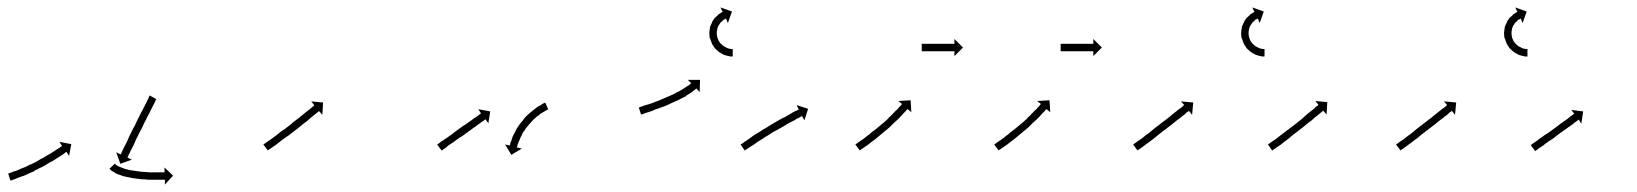

<svg xmlns="http://www.w3.org/2000/svg" viewBox="-20 -503 4409 517"><path d="M4 -36Q6 -37 9 -38Q9 -38 9 -38Q9 -38 9 -38Q9 -38 9 -38Q9 -38 9 -38Q12 -39 16 -41Q16 -41 16 -41Q16 -41 16 -41Q16 -41 16 -41Q16 -41 16 -41Q21 -42 26 -44Q26 -44 26 -44Q26 -44 26 -44Q26 -44 26 -44Q26 -44 26 -44Q31 -46 37 -49Q37 -49 37 -49Q37 -49 37 -49Q37 -49 37 -49Q37 -49 37 -49Q43 -51 50 -54Q50 -54 50 -54Q50 -54 50 -54Q50 -54 50 -54Q50 -54 50 -54Q56 -57 63 -61Q63 -61 63 -60.5Q63 -60 63 -60Q63 -60 63 -60Q63 -60 63 -60Q70 -64 77 -67Q77 -67 77 -67Q77 -67 77 -67Q77 -67 77 -67Q77 -67 77 -67Q84 -71 90 -75Q90 -75 90 -75Q90 -75 90 -75Q90 -75 90 -75Q90 -75 90 -75Q97 -78 103 -82Q103 -82 103 -82Q103 -82 103 -82Q103 -82 103 -82Q103 -82 103 -82Q109 -86 115 -89Q115 -89 115 -89Q115 -89 115 -89Q115 -89 115 -89Q115 -89 115 -89Q121 -93 126 -96Q126 -96 126 -96Q126 -96 126 -96Q126 -96 126 -96Q126 -96 126 -96Q131 -99 135 -102Q138 -104 142 -106H141Q144 -108 146 -109Q147 -110 147 -110L140 -121L172 -115L166 -83L159 -94Q158 -93 157 -93Q155 -91 153 -90Q150 -87 146 -85Q141 -82 137 -79Q137 -79 137 -79Q137 -79 137 -79Q137 -79 137 -79Q137 -79 137 -79Q131 -76 126 -72Q126 -72 126 -72Q126 -72 126 -72Q126 -72 126 -72Q126 -72 126 -72Q120 -68 113 -65Q113 -65 113 -65Q113 -65 113 -65Q113 -65 113 -65Q113 -65 113 -65Q107 -61 100 -57Q100 -57 100 -57Q100 -57 100 -57Q100 -57 100 -57Q100 -57 100 -57Q93 -53 86 -50Q86 -50 86 -50Q86 -50 86 -50Q86 -50 86 -50Q86 -50 86 -50Q79 -46 72 -43Q72 -43 72 -42.5Q72 -42 72 -42Q72 -42 72 -42Q72 -42 72 -42Q65 -39 58 -36Q58 -36 58 -36Q58 -36 58 -36Q58 -36 58 -36Q58 -36 58 -36Q51 -33 45 -30Q45 -30 45 -30Q45 -30 45 -30Q45 -30 45 -30Q45 -30 45 -30Q39 -28 33 -26Q33 -26 33 -26Q33 -26 33 -26Q33 -26 33 -26Q33 -26 33 -26Q28 -24 23 -22Q23 -22 23 -22Q23 -22 23 -22Q23 -22 23 -22Q23 -22 23 -22Q19 -20 15 -19Q15 -19 15 -19Q15 -19 15 -19Q15 -19 15 -19Q15 -19 15 -19Q12 -18 10 -17Q9 -17 8 -17L2 -36Q3 -36 4 -36ZM400 -235Q399 -233 398 -230Q396 -226 394 -222Q391 -217 389 -212Q386 -207 383 -200Q380 -194 376 -187Q373 -180 369 -173Q365 -165 362 -158Q358 -151 354 -143Q351 -136 347 -129Q344 -122 341 -115Q338 -109 335 -103Q332 -98 330 -93Q328 -89 326 -85Q325 -83 324 -80Q323 -80 323 -79L335 -73L304 -62L293 -93L305 -87Q305 -89 306 -89Q307 -91 308 -94Q310 -98 312 -102Q314 -107 317 -112Q320 -118 323 -124Q326 -131 329 -138Q333 -145 336 -152Q340 -159 344 -167Q347 -174 351 -182Q355 -189 358 -196Q362 -203 365 -209Q368 -215 371 -221Q374 -226 376 -231Q378 -235 380 -239Q381 -242 382 -244Q383 -245 383 -246L401 -236Q401 -236 400 -235ZM290 -62Q290 -62 290 -62Q290 -62 290 -62Q290 -62 290 -62Q290 -62 290 -62Q290 -61 291 -60Q291 -60 291 -60Q291 -60 291 -60Q291 -61 291 -61Q291 -61 291 -61Q292 -60 294 -58Q294 -58 294 -58Q294 -58 294 -58Q294 -58 294 -58Q294 -58 294 -58Q296 -57 299 -55Q299 -55 299 -55Q299 -55 299 -55Q299 -55 299 -55Q299 -55 299 -55Q302 -54 307 -52Q307 -52 307 -52Q307 -52 307 -52Q307 -52 307 -52Q307 -52 307 -52Q311 -50 317 -48Q317 -48 317 -48Q317 -48 317 -48Q317 -48 317 -48Q317 -48 317 -48Q323 -47 329 -45Q329 -45 329 -45Q329 -45 329 -45Q329 -45 329 -45Q329 -45 329 -45Q336 -44 343 -43Q343 -43 343 -43Q343 -43 343 -43Q343 -43 343 -43Q343 -43 343 -43Q350 -42 357 -41Q357 -41 357 -41Q357 -41 357 -41Q357 -41 357 -41Q357 -41 357 -41Q364 -40 371 -40Q371 -40 371 -40Q371 -40 371 -40Q371 -40 371 -40Q371 -40 371 -40Q378 -39 385 -39Q385 -39 385 -39Q385 -39 385 -39Q385 -39 385 -39Q385 -39 385 -39Q391 -39 397 -39Q397 -39 397 -39Q397 -39 397 -39Q397 -39 397 -39Q397 -39 397 -39Q403 -39 408 -39Q408 -39 408 -39Q408 -39 408 -39Q408 -39 408 -39Q408 -39 408 -39Q412 -39 416 -39Q419 -39 421 -39Q422 -39 423 -39V-52L446 -30L424 -6V-19Q423 -19 422 -19Q419 -19 416 -19Q412 -19 408 -19Q408 -19 408 -19Q408 -19 408 -19Q408 -19 408 -19Q408 -19 408 -19Q403 -19 397 -19Q397 -19 397 -19Q397 -19 397 -19Q397 -19 397 -19Q397 -19 397 -19Q391 -19 384 -19Q384 -19 384 -19Q384 -19 384 -19Q384 -19 384 -19Q384 -19 384 -19Q377 -19 370 -20Q370 -20 370 -20Q370 -20 370 -20Q370 -20 370 -20Q370 -20 370 -20Q362 -20 355 -21Q355 -21 355 -21Q355 -21 355 -21Q355 -21 355 -21Q355 -21 355 -21Q347 -22 340 -23Q340 -23 340 -23Q340 -23 340 -23Q340 -23 340 -23Q340 -23 340 -23Q332 -24 325 -26Q325 -26 325 -26Q325 -26 325 -26Q325 -26 325 -26Q325 -26 325 -26Q318 -27 311 -29Q311 -29 311 -29Q311 -29 311 -29Q311 -29 311 -29Q311 -29 311 -29Q305 -31 300 -33Q300 -33 299.5 -33Q299 -33 299 -33Q299 -33 299 -33Q299 -33 299 -33Q294 -35 290 -37Q290 -37 290 -37.5Q290 -38 290 -38Q290 -38 289.5 -38Q289 -38 289 -38Q286 -40 283 -42Q283 -42 283 -42Q283 -42 283 -42Q282 -42 282 -42Q282 -42 282 -42Q280 -44 278 -45Q278 -45 278 -45Q278 -45 278 -45Q278 -45 278 -45.5Q278 -46 278 -46Q276 -47 275 -48Q275 -48 275 -48Q275 -48 275 -48Q275 -48 275 -48Q275 -48 275 -48Q275 -48 275 -49L289 -62Q290 -62 290 -62Z M691 -115Q693 -116 695 -118Q698 -120 702 -123Q706 -126 711 -129Q716 -133 722 -137Q727 -141 733 -146Q739 -151 746 -155Q752 -160 759 -165Q765 -170 771 -175Q778 -180 784 -185Q790 -190 795 -194Q800 -198 805 -202Q810 -206 814 -209Q818 -212 821 -215Q823 -217 825 -218Q826 -219 826 -220L818 -230L850 -227L848 -194L839 -204Q838 -204 838 -203Q836 -201 833 -199Q830 -197 827 -194Q823 -191 818 -187Q813 -183 808 -178Q802 -174 796 -169Q790 -164 784 -159Q777 -154 771 -149Q764 -144 758 -139Q752 -135 745 -130Q739 -125 733 -121Q728 -117 723 -113Q718 -110 714 -107Q710 -104 707 -102Q704 -100 702 -99Q701 -98 701 -98L689 -114Q690 -114 691 -115Z M1159 -115Q1160 -116 1162 -117Q1165 -119 1168 -122Q1172 -124 1176 -127Q1180 -130 1185 -133Q1190 -137 1195 -140Q1200 -144 1205 -148Q1211 -152 1216 -156Q1222 -160 1227 -164Q1233 -167 1238 -171Q1243 -175 1248 -178Q1253 -182 1257 -185Q1261 -187 1265 -190Q1267 -192 1270 -194Q1271 -195 1272 -195.5Q1273 -196 1274 -197Q1274 -197 1274.5 -197.5Q1275 -198 1275 -198L1268 -209L1300 -203L1295 -171L1287 -182Q1287 -182 1286 -181Q1285 -180 1284 -179.5Q1283 -179 1282 -178Q1279 -176 1276 -174Q1273 -171 1269 -169Q1264 -165 1260 -162Q1255 -159 1250 -155Q1244 -151 1239 -147Q1234 -143 1228 -139Q1223 -135 1217 -132Q1212 -128 1206 -124Q1201 -120 1196 -117Q1192 -114 1187 -111Q1183 -108 1180 -105Q1177 -103 1174 -101Q1172 -100 1170 -98Q1169 -98 1169 -98L1157 -114Q1158 -114 1159 -115ZM1455 -208Q1455 -208 1455 -208Q1455 -208 1455 -208Q1455 -208 1455 -208Q1455 -208 1455 -208Q1453 -207 1451 -206Q1451 -206 1451 -206Q1451 -206 1451 -206Q1451 -206 1451 -206Q1451 -206 1451 -206Q1449 -205 1446 -203Q1446 -203 1446 -203Q1446 -203 1446 -203Q1446 -203 1446 -203Q1446 -203 1446 -203Q1442 -201 1438 -198Q1438 -198 1438 -198Q1438 -198 1438 -198Q1438 -198 1438 -198.5Q1438 -199 1438 -199Q1434 -196 1430 -192Q1430 -192 1430 -192Q1430 -192 1430 -192Q1430 -192 1430 -192Q1430 -192 1430 -192Q1425 -189 1421 -185Q1421 -185 1421 -185Q1421 -185 1421 -185Q1421 -185 1421 -185Q1421 -185 1421 -185Q1416 -181 1412 -176Q1412 -176 1412 -176Q1412 -176 1412 -176Q1412 -176 1412 -176Q1412 -176 1412 -176Q1407 -171 1403 -166Q1403 -166 1403 -166Q1403 -166 1403 -166Q1403 -166 1403 -166Q1403 -166 1403 -166Q1399 -161 1395 -156Q1395 -156 1395 -156Q1395 -156 1395 -156Q1395 -156 1395 -156Q1395 -156 1395 -156Q1392 -151 1388 -146Q1388 -146 1388 -146Q1388 -146 1388 -146Q1388 -146 1388 -146Q1388 -146 1388 -146Q1385 -140 1383 -135Q1383 -135 1383 -135Q1383 -135 1383 -135Q1383 -135 1383 -135.5Q1383 -136 1383 -136Q1381 -131 1379 -126Q1379 -126 1379 -126Q1379 -126 1379 -126Q1379 -126 1379 -126Q1379 -126 1379 -126Q1377 -122 1375 -118Q1375 -118 1375.5 -118Q1376 -118 1376 -118Q1376 -118 1376 -118Q1376 -118 1376 -118Q1374 -115 1373 -112Q1373 -112 1373 -112Q1373 -112 1374 -112Q1374 -112 1374 -112Q1374 -112 1374 -112Q1373 -109 1372 -108Q1372 -108 1372 -108Q1372 -108 1372 -108Q1372 -108 1372 -108Q1372 -108 1372 -108Q1372 -107 1372 -106L1385 -103L1357 -86L1340 -114L1353 -111Q1353 -112 1353 -113Q1353 -113 1353 -113Q1353 -113 1353 -113Q1353 -113 1353 -113Q1353 -113 1353 -113Q1354 -115 1354 -117Q1354 -117 1354 -117Q1354 -117 1354 -117Q1354 -117 1354 -117Q1354 -117 1354 -117Q1355 -121 1357 -124Q1357 -124 1357 -124Q1357 -124 1357 -125Q1357 -125 1357 -125Q1357 -125 1357 -125Q1358 -129 1360 -134Q1360 -134 1360 -134Q1360 -134 1360 -134Q1360 -134 1360 -134Q1360 -134 1360 -134Q1362 -139 1365 -144Q1365 -144 1365 -144Q1365 -144 1365 -144Q1365 -144 1365 -144Q1365 -144 1365 -144Q1368 -150 1371 -156Q1371 -156 1371 -156Q1371 -156 1371 -156Q1371 -156 1371 -156Q1371 -156 1371 -156Q1375 -162 1379 -168Q1379 -168 1379 -168Q1379 -168 1379 -168Q1379 -168 1379 -168Q1379 -168 1379 -168Q1383 -173 1388 -179Q1388 -179 1388 -179Q1388 -179 1388 -179Q1388 -179 1388 -179Q1388 -179 1388 -179Q1392 -185 1397 -190Q1397 -190 1397 -190Q1397 -190 1397 -190Q1397 -190 1397 -190Q1397 -190 1397 -190Q1402 -195 1408 -200Q1408 -200 1408 -200Q1408 -200 1408 -200Q1408 -200 1408 -200Q1408 -200 1408 -200Q1413 -204 1418 -208Q1418 -208 1418 -208Q1418 -208 1418 -208Q1418 -208 1418 -208Q1418 -208 1418 -208Q1423 -212 1427 -215Q1427 -215 1427 -215Q1427 -215 1427 -215Q1427 -215 1427 -215Q1427 -215 1427 -215Q1432 -218 1436 -220Q1436 -220 1436 -220Q1436 -220 1436 -220Q1436 -220 1436 -220Q1436 -220 1436 -220Q1439 -222 1442 -224Q1442 -224 1442 -224Q1442 -224 1442 -224Q1442 -224 1442 -224Q1442 -224 1442 -224Q1445 -225 1446 -226Q1446 -226 1446 -226Q1446 -226 1446 -226Q1446 -226 1446 -226Q1446 -226 1446 -226Q1447 -226 1448 -227L1456 -209Q1456 -208 1455 -208Z M1702 -214Q1704 -215 1707 -216Q1711 -217 1715 -219Q1720 -220 1726 -222Q1726 -222 1726 -222Q1726 -222 1726 -222Q1726 -222 1726 -222Q1726 -222 1726 -222Q1731 -224 1738 -226Q1738 -226 1738 -226Q1738 -226 1738 -226Q1738 -226 1738 -226Q1738 -226 1738 -226Q1744 -229 1751 -231Q1751 -231 1751 -231Q1751 -231 1751 -231Q1751 -231 1751 -231Q1751 -231 1751 -231Q1758 -234 1765 -237Q1765 -237 1765 -237Q1765 -237 1765 -237Q1765 -237 1765 -237Q1765 -237 1765 -237Q1772 -240 1779 -243Q1779 -243 1779 -243Q1779 -243 1779 -243Q1779 -243 1779 -243Q1779 -243 1779 -243Q1786 -246 1793 -249Q1793 -249 1793 -249Q1793 -249 1793 -249Q1793 -249 1793 -249Q1793 -249 1793 -249Q1799 -252 1805 -256Q1805 -256 1805 -256Q1805 -256 1805 -256Q1805 -256 1805 -255.5Q1805 -255 1805 -255Q1811 -259 1817 -262Q1817 -262 1817 -262Q1817 -262 1817 -262Q1817 -262 1817 -262Q1817 -262 1817 -262Q1822 -265 1826 -268Q1826 -268 1826 -268Q1826 -268 1826 -268Q1826 -268 1826 -268Q1826 -268 1826 -268Q1830 -270 1833 -273Q1833 -273 1833 -273Q1833 -273 1833 -273Q1833 -272 1833 -272Q1833 -272 1833 -272Q1836 -275 1838 -276Q1838 -276 1838 -276Q1838 -276 1838 -276Q1838 -276 1838 -276Q1838 -276 1838 -276Q1839 -277 1840 -278Q1840 -278 1840 -278Q1840 -278 1840 -278Q1840 -278 1840 -278Q1840 -278 1840 -278Q1841 -279 1841 -279L1832 -288H1865L1864 -255L1855 -265Q1855 -264 1854 -264Q1854 -264 1854 -264Q1854 -264 1854 -264Q1854 -264 1854 -264Q1854 -264 1854 -264Q1853 -263 1851 -261Q1851 -261 1851 -261Q1851 -261 1851 -261Q1851 -261 1851 -261Q1851 -261 1851 -261Q1848 -259 1845 -257Q1845 -257 1845 -256.5Q1845 -256 1845 -256Q1845 -256 1845 -256Q1845 -256 1845 -256Q1841 -254 1837 -251Q1837 -251 1837 -251Q1837 -251 1837 -251Q1837 -251 1837 -251Q1837 -251 1837 -251Q1832 -248 1827 -245Q1827 -245 1827 -245Q1827 -245 1827 -244Q1827 -244 1827 -244Q1827 -244 1827 -244Q1821 -241 1815 -238Q1815 -238 1815 -238Q1815 -238 1815 -238Q1815 -238 1815 -238Q1815 -238 1815 -238Q1808 -234 1801 -231Q1801 -231 1801 -231Q1801 -231 1801 -231Q1801 -231 1801 -231Q1801 -231 1801 -231Q1794 -228 1787 -225Q1787 -225 1787 -225Q1787 -225 1787 -225Q1787 -225 1787 -225Q1787 -225 1787 -225Q1780 -221 1772 -218Q1772 -218 1772 -218Q1772 -218 1772 -218Q1772 -218 1772 -218Q1772 -218 1772 -218Q1765 -215 1758 -213Q1758 -213 1758 -213Q1758 -213 1758 -213Q1758 -213 1758 -213Q1758 -213 1758 -213Q1751 -210 1744 -208Q1744 -208 1744 -208Q1744 -208 1744 -208Q1744 -208 1744 -208Q1744 -208 1744 -208Q1738 -205 1732 -203Q1732 -203 1732 -203Q1732 -203 1732 -203Q1732 -203 1732 -203Q1732 -203 1732 -203Q1727 -201 1722 -200Q1717 -198 1714 -197Q1711 -196 1708 -195Q1707 -195 1706 -195L1700 -214Q1701 -214 1702 -214ZM1951 -351Q1951 -351 1951 -351Q1951 -351 1951 -351Q1951 -351 1951 -351Q1951 -351 1951 -351Q1949 -351 1946 -351Q1946 -351 1946 -351Q1946 -351 1946 -351Q1946 -351 1946 -351Q1946 -351 1946 -351Q1942 -352 1938 -353Q1938 -353 1938 -353Q1938 -353 1938 -353Q1938 -353 1937.5 -353Q1937 -353 1937 -353Q1933 -354 1928 -356Q1928 -356 1927.5 -356Q1927 -356 1927 -356Q1927 -357 1927 -357Q1927 -357 1927 -357Q1922 -359 1916 -363Q1916 -363 1916 -363Q1916 -363 1916 -363Q1916 -363 1916 -363Q1916 -363 1916 -363Q1911 -367 1906 -372Q1906 -372 1906 -372Q1906 -372 1905 -373Q1905 -373 1905 -373Q1905 -373 1905 -373Q1901 -379 1897 -385Q1897 -385 1897 -385Q1897 -385 1897 -385Q1897 -385 1897 -385.5Q1897 -386 1897 -386Q1894 -393 1892 -400Q1892 -400 1892 -400Q1892 -400 1892 -400Q1891 -400 1891 -400.5Q1891 -401 1891 -401Q1890 -408 1890 -415Q1890 -415 1890 -415.5Q1890 -416 1890 -416Q1890 -416 1890 -416Q1890 -416 1890 -416Q1891 -423 1892 -430Q1892 -430 1892 -430.5Q1892 -431 1892 -431Q1892 -431 1892 -431Q1892 -431 1892 -431Q1895 -438 1898 -444Q1898 -444 1898 -444Q1898 -444 1898 -444Q1898 -444 1898 -444.5Q1898 -445 1898 -445Q1901 -450 1905 -455Q1905 -455 1905 -455Q1905 -455 1905 -455Q1905 -455 1905 -455Q1905 -455 1905 -455Q1909 -459 1913 -462Q1913 -462 1913 -462Q1913 -462 1913 -463Q1913 -463 1913 -463Q1913 -463 1913 -463Q1916 -465 1919 -467Q1919 -467 1919.5 -467Q1920 -467 1920 -467Q1920 -467 1920 -467.5Q1920 -468 1920 -468Q1922 -469 1924 -470Q1924 -470 1924 -470Q1924 -470 1924 -470Q1924 -470 1924 -470Q1924 -470 1924 -470Q1925 -471 1926 -471L1920 -483L1951 -472L1940 -441L1935 -453Q1934 -453 1933 -452Q1933 -452 1933 -452Q1933 -452 1933 -452Q1933 -452 1933 -452Q1933 -452 1933 -452Q1932 -452 1930 -450Q1930 -450 1930 -450Q1930 -450 1930 -450Q1930 -451 1930 -451Q1930 -451 1930 -451Q1928 -449 1925 -447Q1925 -447 1925 -447Q1925 -447 1926 -447Q1926 -447 1926 -447Q1926 -447 1926 -447Q1923 -445 1920 -442Q1920 -442 1920 -442Q1920 -442 1920 -442Q1920 -442 1920 -442Q1920 -442 1920 -442Q1918 -439 1915 -434Q1915 -434 1915 -434.5Q1915 -435 1915 -435Q1915 -435 1915 -435Q1915 -435 1915 -435Q1913 -430 1911 -425Q1911 -425 1911.5 -425Q1912 -425 1912 -426Q1912 -426 1912 -426Q1912 -426 1912 -426Q1910 -420 1910 -415Q1910 -415 1910 -415Q1910 -415 1910 -415Q1910 -415 1910 -415.5Q1910 -416 1910 -416Q1910 -410 1911 -404Q1911 -404 1911 -404Q1911 -404 1911 -405Q1911 -405 1911 -405Q1911 -405 1911 -405Q1912 -399 1915 -394Q1915 -394 1915 -394Q1915 -394 1915 -394Q1915 -395 1914.5 -395Q1914 -395 1914 -395Q1917 -390 1921 -385Q1921 -385 1921 -385.5Q1921 -386 1921 -386Q1920 -386 1920 -386Q1920 -386 1920 -386Q1924 -382 1928 -379Q1928 -379 1928 -379Q1928 -379 1928 -379Q1928 -379 1928 -379Q1928 -379 1928 -379Q1932 -377 1936 -375Q1936 -375 1936 -375Q1936 -375 1935 -375Q1935 -375 1935 -375Q1935 -375 1935 -375Q1939 -373 1943 -372Q1943 -372 1943 -372Q1943 -372 1942 -372Q1942 -372 1942 -372Q1942 -372 1942 -372Q1946 -372 1948 -371Q1948 -371 1948 -371Q1948 -371 1948 -371Q1948 -371 1948 -371Q1948 -371 1948 -371Q1950 -371 1952 -371Q1952 -371 1952 -371Q1952 -371 1952 -371Q1952 -371 1952 -371Q1952 -371 1952 -371Q1952 -371 1953 -371V-351Q1952 -351 1951 -351Z M1976 -115Q1978 -116 1981 -118Q1984 -121 1988 -123Q1993 -127 1998 -130Q2003 -134 2009 -138Q2016 -142 2022 -146Q2029 -150 2036 -155Q2044 -159 2051 -164Q2058 -168 2066 -173Q2073 -177 2080 -181Q2087 -185 2094 -188Q2100 -192 2106 -195Q2111 -198 2116 -201Q2120 -203 2124 -205Q2127 -206 2129 -207Q2130 -208 2131 -208L2125 -220L2156 -210L2146 -179L2140 -190Q2139 -190 2138 -190Q2136 -188 2133 -187Q2130 -185 2125 -183Q2121 -180 2115 -177Q2109 -174 2103 -171Q2097 -167 2090 -163Q2083 -159 2076 -155Q2068 -151 2061 -147Q2054 -142 2047 -138Q2040 -134 2033 -129Q2027 -125 2020 -121Q2014 -117 2009 -113Q2004 -110 1999 -107Q1995 -104 1992 -102Q1989 -100 1987 -99Q1986 -98 1986 -97L1974 -114Q1975 -114 1976 -115Z M2285 -115Q2287 -116 2289 -118Q2292 -120 2296 -123Q2300 -126 2305 -129Q2310 -133 2315 -137Q2315 -137 2315 -137Q2315 -137 2315 -137Q2315 -137 2315 -137Q2315 -137 2315 -137Q2321 -141 2326 -146Q2326 -146 2326 -146Q2326 -146 2326 -146Q2326 -146 2326 -146Q2326 -146 2326 -146Q2332 -150 2338 -155Q2338 -155 2338 -155Q2338 -155 2338 -155Q2338 -155 2338 -155Q2338 -155 2338 -155Q2344 -160 2350 -165Q2350 -165 2350 -165Q2350 -165 2350 -165Q2350 -165 2350 -165Q2350 -165 2350 -165Q2356 -170 2362 -175Q2362 -175 2362 -175Q2362 -175 2362 -175Q2362 -175 2362 -175Q2362 -175 2362 -175Q2367 -180 2373 -185Q2373 -185 2373 -185Q2373 -185 2373 -185Q2372 -185 2372 -185Q2372 -185 2372 -185Q2378 -190 2383 -195Q2383 -195 2383 -195Q2383 -195 2382 -195Q2382 -195 2382 -195Q2382 -195 2382 -195Q2387 -199 2391 -204Q2391 -204 2391 -204Q2391 -204 2391 -204Q2391 -204 2391 -204Q2391 -204 2391 -204Q2395 -208 2399 -211H2398Q2401 -215 2404 -217Q2406 -220 2407 -221Q2408 -222 2409 -223L2399 -231L2432 -233L2434 -201L2424 -209Q2423 -209 2422 -208Q2421 -206 2419 -204Q2416 -201 2413 -198Q2410 -194 2406 -190Q2406 -190 2406 -190Q2406 -190 2406 -190Q2406 -190 2406 -190Q2406 -190 2406 -190Q2401 -185 2397 -181Q2397 -181 2397 -181Q2397 -181 2397 -181Q2397 -181 2397 -181Q2397 -181 2397 -181Q2392 -176 2386 -171Q2386 -171 2386 -171Q2386 -171 2386 -171Q2386 -171 2386 -171Q2386 -171 2386 -171Q2381 -166 2375 -160Q2375 -160 2375 -160Q2375 -160 2375 -160Q2375 -160 2375 -160Q2375 -160 2375 -160Q2369 -155 2363 -150Q2363 -150 2363 -150Q2363 -150 2363 -150Q2363 -150 2363 -150Q2363 -150 2363 -150Q2357 -145 2351 -140Q2351 -140 2351 -140Q2351 -140 2351 -140Q2351 -140 2351 -140Q2351 -140 2351 -140Q2345 -135 2339 -130Q2339 -130 2339 -130Q2339 -130 2339 -130Q2339 -130 2339 -130Q2339 -130 2339 -130Q2333 -125 2327 -121Q2327 -121 2327 -121Q2327 -121 2327 -121Q2327 -121 2327 -121Q2327 -121 2327 -121Q2322 -117 2317 -113Q2312 -110 2308 -107Q2304 -104 2301 -102Q2298 -100 2296 -99Q2295 -98 2295 -98L2283 -114Q2284 -114 2285 -115ZM2463 -385Q2464 -385 2464.5 -385Q2465 -385 2466 -385Q2467 -385 2468 -385Q2469 -385 2470 -385Q2471 -385 2472.5 -385Q2474 -385 2476 -385Q2477 -385 2479 -385Q2481 -385 2482 -385Q2484 -385 2486 -385Q2488 -385 2490 -385Q2492 -385 2494 -385Q2496 -385 2498 -385Q2500 -385 2502 -385Q2504 -385 2506 -385Q2508 -385 2510 -385Q2512 -385 2514 -385Q2516 -385 2518 -385Q2520 -385 2522 -385Q2524 -385 2525.5 -385Q2527 -385 2529 -385Q2531 -385 2532.5 -385Q2534 -385 2536 -385Q2537 -385 2538.5 -385Q2540 -385 2541 -385Q2543 -385 2544 -385Q2545 -385 2546 -385Q2546 -385 2547 -385Q2548 -385 2549 -385Q2549 -385 2549 -385Q2549 -385 2550 -385V-398L2573 -375L2550 -352V-365Q2549 -365 2549 -365Q2549 -365 2549 -365Q2548 -365 2547 -365Q2546 -365 2546 -365Q2545 -365 2544 -365Q2543 -365 2541 -365Q2540 -365 2538.5 -365Q2537 -365 2536 -365Q2534 -365 2532.5 -365Q2531 -365 2529 -365Q2527 -365 2525.5 -365Q2524 -365 2522 -365Q2520 -365 2518 -365Q2516 -365 2514 -365Q2512 -365 2510 -365Q2508 -365 2506 -365Q2504 -365 2502 -365Q2500 -365 2498 -365Q2496 -365 2494 -365Q2492 -365 2490 -365Q2488 -365 2486 -365Q2484 -365 2482 -365Q2481 -365 2479 -365Q2477 -365 2476 -365Q2474 -365 2472.5 -365Q2471 -365 2470 -365Q2469 -365 2468 -365Q2467 -365 2466 -365Q2465 -365 2464.5 -365Q2464 -365 2463 -365Q2463 -365 2462.5 -365Q2462 -365 2462 -365V-385Q2462 -385 2462.5 -385Q2463 -385 2463 -385Z M2659 -115Q2661 -116 2663 -118Q2666 -120 2670 -123Q2674 -126 2679 -129Q2684 -133 2689 -137Q2689 -137 2689 -137Q2689 -137 2689 -137Q2689 -137 2689 -137Q2689 -137 2689 -137Q2695 -141 2700 -146Q2700 -146 2700 -146Q2700 -146 2700 -146Q2700 -146 2700 -146Q2700 -146 2700 -146Q2706 -150 2712 -155Q2712 -155 2712 -155Q2712 -155 2712 -155Q2712 -155 2712 -155Q2712 -155 2712 -155Q2718 -160 2724 -165Q2724 -165 2724 -165Q2724 -165 2724 -165Q2724 -165 2724 -165Q2724 -165 2724 -165Q2730 -170 2736 -175Q2736 -175 2736 -175Q2736 -175 2736 -175Q2736 -175 2736 -175Q2736 -175 2736 -175Q2741 -180 2747 -185Q2747 -185 2747 -185Q2747 -185 2747 -185Q2746 -185 2746 -185Q2746 -185 2746 -185Q2752 -190 2757 -195Q2757 -195 2757 -195Q2757 -195 2756 -195Q2756 -195 2756 -195Q2756 -195 2756 -195Q2761 -199 2765 -204Q2765 -204 2765 -204Q2765 -204 2765 -204Q2765 -204 2765 -204Q2765 -204 2765 -204Q2769 -208 2773 -211H2772Q2775 -215 2778 -217Q2780 -220 2781 -221Q2782 -222 2783 -223L2773 -231L2806 -233L2808 -201L2798 -209Q2797 -209 2796 -208Q2795 -206 2793 -204Q2790 -201 2787 -198Q2784 -194 2780 -190Q2780 -190 2780 -190Q2780 -190 2780 -190Q2780 -190 2780 -190Q2780 -190 2780 -190Q2775 -185 2771 -181Q2771 -181 2771 -181Q2771 -181 2771 -181Q2771 -181 2771 -181Q2771 -181 2771 -181Q2766 -176 2760 -171Q2760 -171 2760 -171Q2760 -171 2760 -171Q2760 -171 2760 -171Q2760 -171 2760 -171Q2755 -166 2749 -160Q2749 -160 2749 -160Q2749 -160 2749 -160Q2749 -160 2749 -160Q2749 -160 2749 -160Q2743 -155 2737 -150Q2737 -150 2737 -150Q2737 -150 2737 -150Q2737 -150 2737 -150Q2737 -150 2737 -150Q2731 -145 2725 -140Q2725 -140 2725 -140Q2725 -140 2725 -140Q2725 -140 2725 -140Q2725 -140 2725 -140Q2719 -135 2713 -130Q2713 -130 2713 -130Q2713 -130 2713 -130Q2713 -130 2713 -130Q2713 -130 2713 -130Q2707 -125 2701 -121Q2701 -121 2701 -121Q2701 -121 2701 -121Q2701 -121 2701 -121Q2701 -121 2701 -121Q2696 -117 2691 -113Q2686 -110 2682 -107Q2678 -104 2675 -102Q2672 -100 2670 -99Q2669 -98 2669 -98L2657 -114Q2658 -114 2659 -115ZM2837 -385Q2838 -385 2838.5 -385Q2839 -385 2840 -385Q2841 -385 2842 -385Q2843 -385 2844 -385Q2845 -385 2846.5 -385Q2848 -385 2850 -385Q2851 -385 2853 -385Q2855 -385 2856 -385Q2858 -385 2860 -385Q2862 -385 2864 -385Q2866 -385 2868 -385Q2870 -385 2872 -385Q2874 -385 2876 -385Q2878 -385 2880 -385Q2882 -385 2884 -385Q2886 -385 2888 -385Q2890 -385 2892 -385Q2894 -385 2896 -385Q2898 -385 2899.5 -385Q2901 -385 2903 -385Q2905 -385 2906.5 -385Q2908 -385 2910 -385Q2911 -385 2912.5 -385Q2914 -385 2915 -385Q2917 -385 2918 -385Q2919 -385 2920 -385Q2920 -385 2921 -385Q2922 -385 2923 -385Q2923 -385 2923 -385Q2923 -385 2924 -385V-398L2947 -375L2924 -352V-365Q2923 -365 2923 -365Q2923 -365 2923 -365Q2922 -365 2921 -365Q2920 -365 2920 -365Q2919 -365 2918 -365Q2917 -365 2915 -365Q2914 -365 2912.5 -365Q2911 -365 2910 -365Q2908 -365 2906.5 -365Q2905 -365 2903 -365Q2901 -365 2899.5 -365Q2898 -365 2896 -365Q2894 -365 2892 -365Q2890 -365 2888 -365Q2886 -365 2884 -365Q2882 -365 2880 -365Q2878 -365 2876 -365Q2874 -365 2872 -365Q2870 -365 2868 -365Q2866 -365 2864 -365Q2862 -365 2860 -365Q2858 -365 2856 -365Q2855 -365 2853 -365Q2851 -365 2850 -365Q2848 -365 2846.5 -365Q2845 -365 2844 -365Q2843 -365 2842 -365Q2841 -365 2840 -365Q2839 -365 2838.5 -365Q2838 -365 2837 -365Q2837 -365 2836.5 -365Q2836 -365 2836 -365V-385Q2836 -385 2836.5 -385Q2837 -385 2837 -385Z M3033 -115Q3035 -116 3037 -118Q3040 -120 3044 -123Q3048 -126 3053 -129Q3058 -133 3063 -137Q3069 -141 3075 -146Q3081 -151 3087 -156Q3094 -161 3100 -166Q3107 -171 3113 -176Q3119 -181 3125 -185Q3131 -190 3137 -195Q3142 -199 3147 -203Q3152 -207 3156 -210Q3160 -213 3163 -215Q3165 -217 3167 -219Q3168 -220 3169 -220L3160 -230L3193 -227L3190 -194L3181 -205Q3180 -204 3180 -203Q3178 -202 3175 -200Q3172 -197 3169 -194Q3164 -191 3160 -187Q3155 -183 3149 -179Q3144 -175 3138 -170Q3132 -165 3125 -160Q3119 -155 3112 -150Q3106 -145 3099 -140Q3093 -135 3087 -130Q3081 -126 3075 -121Q3070 -117 3064 -113Q3060 -110 3056 -107Q3052 -104 3049 -102Q3046 -100 3044 -99Q3044 -98 3043 -98L3031 -114Q3032 -114 3033 -115ZM3383 -351Q3383 -351 3383 -351Q3383 -351 3383 -351Q3383 -351 3383 -351Q3383 -351 3383 -351Q3381 -351 3378 -351Q3378 -351 3378 -351Q3378 -351 3378 -351Q3378 -351 3378 -351Q3378 -351 3378 -351Q3374 -352 3370 -353Q3370 -353 3370 -353Q3370 -353 3370 -353Q3370 -353 3369.5 -353Q3369 -353 3369 -353Q3365 -354 3360 -356Q3360 -356 3359.5 -356Q3359 -356 3359 -356Q3359 -357 3359 -357Q3359 -357 3359 -357Q3354 -359 3348 -363Q3348 -363 3348 -363Q3348 -363 3348 -363Q3348 -363 3348 -363Q3348 -363 3348 -363Q3343 -367 3338 -372Q3338 -372 3338 -372Q3338 -372 3337 -373Q3337 -373 3337 -373Q3337 -373 3337 -373Q3333 -379 3329 -385Q3329 -385 3329 -385Q3329 -385 3329 -385Q3329 -385 3329 -385.5Q3329 -386 3329 -386Q3326 -393 3324 -400Q3324 -400 3324 -400Q3324 -400 3324 -400Q3323 -400 3323 -400.5Q3323 -401 3323 -401Q3322 -408 3322 -415Q3322 -415 3322 -415.5Q3322 -416 3322 -416Q3322 -416 3322 -416Q3322 -416 3322 -416Q3323 -423 3324 -430Q3324 -430 3324 -430.5Q3324 -431 3324 -431Q3324 -431 3324 -431Q3324 -431 3324 -431Q3327 -438 3330 -444Q3330 -444 3330 -444Q3330 -444 3330 -444Q3330 -444 3330 -444.5Q3330 -445 3330 -445Q3333 -450 3337 -455Q3337 -455 3337 -455Q3337 -455 3337 -455Q3337 -455 3337 -455Q3337 -455 3337 -455Q3341 -459 3345 -462Q3345 -462 3345 -462Q3345 -462 3345 -463Q3345 -463 3345 -463Q3345 -463 3345 -463Q3348 -465 3351 -467Q3351 -467 3351.5 -467Q3352 -467 3352 -467Q3352 -467 3352 -467.5Q3352 -468 3352 -468Q3354 -469 3356 -470Q3356 -470 3356 -470Q3356 -470 3356 -470Q3356 -470 3356 -470Q3356 -470 3356 -470Q3357 -471 3358 -471L3352 -483L3383 -472L3372 -441L3367 -453Q3366 -453 3365 -452Q3365 -452 3365 -452Q3365 -452 3365 -452Q3365 -452 3365 -452Q3365 -452 3365 -452Q3364 -452 3362 -450Q3362 -450 3362 -450Q3362 -450 3362 -450Q3362 -451 3362 -451Q3362 -451 3362 -451Q3360 -449 3357 -447Q3357 -447 3357 -447Q3357 -447 3358 -447Q3358 -447 3358 -447Q3358 -447 3358 -447Q3355 -445 3352 -442Q3352 -442 3352 -442Q3352 -442 3352 -442Q3352 -442 3352 -442Q3352 -442 3352 -442Q3350 -439 3347 -434Q3347 -434 3347 -434.5Q3347 -435 3347 -435Q3347 -435 3347 -435Q3347 -435 3347 -435Q3345 -430 3343 -425Q3343 -425 3343.5 -425Q3344 -425 3344 -426Q3344 -426 3344 -426Q3344 -426 3344 -426Q3342 -420 3342 -415Q3342 -415 3342 -415Q3342 -415 3342 -415Q3342 -415 3342 -415.5Q3342 -416 3342 -416Q3342 -410 3343 -404Q3343 -404 3343 -404Q3343 -404 3343 -405Q3343 -405 3343 -405Q3343 -405 3343 -405Q3344 -399 3347 -394Q3347 -394 3347 -394Q3347 -394 3347 -394Q3347 -395 3346.5 -395Q3346 -395 3346 -395Q3349 -390 3353 -385Q3353 -385 3353 -385.5Q3353 -386 3353 -386Q3352 -386 3352 -386Q3352 -386 3352 -386Q3356 -382 3360 -379Q3360 -379 3360 -379Q3360 -379 3360 -379Q3360 -379 3360 -379Q3360 -379 3360 -379Q3364 -377 3368 -375Q3368 -375 3368 -375Q3368 -375 3367 -375Q3367 -375 3367 -375Q3367 -375 3367 -375Q3371 -373 3375 -372Q3375 -372 3375 -372Q3375 -372 3374 -372Q3374 -372 3374 -372Q3374 -372 3374 -372Q3378 -372 3380 -371Q3380 -371 3380 -371Q3380 -371 3380 -371Q3380 -371 3380 -371Q3380 -371 3380 -371Q3382 -371 3384 -371Q3384 -371 3384 -371Q3384 -371 3384 -371Q3384 -371 3384 -371Q3384 -371 3384 -371Q3384 -371 3385 -371V-351Q3384 -351 3383 -351Z M3396 -115Q3398 -116 3400 -118Q3403 -120 3407 -123Q3411 -126 3416 -129Q3421 -133 3426 -137Q3432 -141 3438 -146Q3444 -151 3450 -155Q3456 -160 3463 -165Q3469 -170 3476 -175Q3482 -180 3488 -185Q3494 -190 3499 -195Q3504 -199 3509 -203Q3514 -207 3518 -210Q3521 -213 3524 -216Q3527 -218 3529 -219Q3529 -220 3530 -221L3522 -231L3554 -228L3552 -195L3543 -205Q3542 -205 3542 -204Q3540 -202 3537 -200Q3534 -198 3531 -195Q3527 -191 3522 -188Q3517 -184 3512 -179Q3506 -175 3500 -170Q3494 -165 3488 -160Q3482 -155 3475 -150Q3469 -145 3462 -140Q3456 -135 3450 -130Q3444 -125 3438 -121Q3433 -117 3428 -113Q3423 -110 3419 -107Q3415 -104 3412 -102Q3409 -100 3407 -99Q3406 -98 3406 -97L3394 -114Q3395 -114 3396 -115Z M3741 -115Q3743 -116 3745 -118Q3748 -120 3752 -123Q3756 -126 3761 -129Q3766 -133 3771 -137Q3777 -141 3783 -146Q3789 -151 3795 -156Q3802 -161 3808 -166Q3815 -171 3821 -176Q3827 -181 3833 -185Q3839 -190 3845 -195Q3850 -199 3855 -203Q3860 -207 3864 -210Q3868 -213 3871 -215Q3873 -217 3875 -219Q3876 -220 3877 -220L3868 -230L3901 -227L3898 -194L3889 -205Q3888 -204 3888 -203Q3886 -202 3883 -200Q3880 -197 3877 -194Q3872 -191 3868 -187Q3863 -183 3857 -179Q3852 -175 3846 -170Q3840 -165 3833 -160Q3827 -155 3820 -150Q3814 -145 3807 -140Q3801 -135 3795 -130Q3789 -126 3783 -121Q3778 -117 3772 -113Q3768 -110 3764 -107Q3760 -104 3757 -102Q3754 -100 3752 -99Q3752 -98 3751 -98L3739 -114Q3740 -114 3741 -115ZM4091 -351Q4091 -351 4091 -351Q4091 -351 4091 -351Q4091 -351 4091 -351Q4091 -351 4091 -351Q4089 -351 4086 -351Q4086 -351 4086 -351Q4086 -351 4086 -351Q4086 -351 4086 -351Q4086 -351 4086 -351Q4082 -352 4078 -353Q4078 -353 4078 -353Q4078 -353 4078 -353Q4078 -353 4077.5 -353Q4077 -353 4077 -353Q4073 -354 4068 -356Q4068 -356 4067.5 -356Q4067 -356 4067 -356Q4067 -357 4067 -357Q4067 -357 4067 -357Q4062 -359 4056 -363Q4056 -363 4056 -363Q4056 -363 4056 -363Q4056 -363 4056 -363Q4056 -363 4056 -363Q4051 -367 4046 -372Q4046 -372 4046 -372Q4046 -372 4045 -373Q4045 -373 4045 -373Q4045 -373 4045 -373Q4041 -379 4037 -385Q4037 -385 4037 -385Q4037 -385 4037 -385Q4037 -385 4037 -385.5Q4037 -386 4037 -386Q4034 -393 4032 -400Q4032 -400 4032 -400Q4032 -400 4032 -400Q4031 -400 4031 -400.5Q4031 -401 4031 -401Q4030 -408 4030 -415Q4030 -415 4030 -415.5Q4030 -416 4030 -416Q4030 -416 4030 -416Q4030 -416 4030 -416Q4031 -423 4032 -430Q4032 -430 4032 -430.5Q4032 -431 4032 -431Q4032 -431 4032 -431Q4032 -431 4032 -431Q4035 -438 4038 -444Q4038 -444 4038 -444Q4038 -444 4038 -444Q4038 -444 4038 -444.5Q4038 -445 4038 -445Q4041 -450 4045 -455Q4045 -455 4045 -455Q4045 -455 4045 -455Q4045 -455 4045 -455Q4045 -455 4045 -455Q4049 -459 4053 -462Q4053 -462 4053 -462Q4053 -462 4053 -463Q4053 -463 4053 -463Q4053 -463 4053 -463Q4056 -465 4059 -467Q4059 -467 4059.5 -467Q4060 -467 4060 -467Q4060 -467 4060 -467.5Q4060 -468 4060 -468Q4062 -469 4064 -470Q4064 -470 4064 -470Q4064 -470 4064 -470Q4064 -470 4064 -470Q4064 -470 4064 -470Q4065 -471 4066 -471L4060 -483L4091 -472L4080 -441L4075 -453Q4074 -453 4073 -452Q4073 -452 4073 -452Q4073 -452 4073 -452Q4073 -452 4073 -452Q4073 -452 4073 -452Q4072 -452 4070 -450Q4070 -450 4070 -450Q4070 -450 4070 -450Q4070 -451 4070 -451Q4070 -451 4070 -451Q4068 -449 4065 -447Q4065 -447 4065 -447Q4065 -447 4066 -447Q4066 -447 4066 -447Q4066 -447 4066 -447Q4063 -445 4060 -442Q4060 -442 4060 -442Q4060 -442 4060 -442Q4060 -442 4060 -442Q4060 -442 4060 -442Q4058 -439 4055 -434Q4055 -434 4055 -434.5Q4055 -435 4055 -435Q4055 -435 4055 -435Q4055 -435 4055 -435Q4053 -430 4051 -425Q4051 -425 4051.5 -425Q4052 -425 4052 -426Q4052 -426 4052 -426Q4052 -426 4052 -426Q4050 -420 4050 -415Q4050 -415 4050 -415Q4050 -415 4050 -415Q4050 -415 4050 -415.5Q4050 -416 4050 -416Q4050 -410 4051 -404Q4051 -404 4051 -404Q4051 -404 4051 -405Q4051 -405 4051 -405Q4051 -405 4051 -405Q4052 -399 4055 -394Q4055 -394 4055 -394Q4055 -394 4055 -394Q4055 -395 4054.5 -395Q4054 -395 4054 -395Q4057 -390 4061 -385Q4061 -385 4061 -385.5Q4061 -386 4061 -386Q4060 -386 4060 -386Q4060 -386 4060 -386Q4064 -382 4068 -379Q4068 -379 4068 -379Q4068 -379 4068 -379Q4068 -379 4068 -379Q4068 -379 4068 -379Q4072 -377 4076 -375Q4076 -375 4076 -375Q4076 -375 4075 -375Q4075 -375 4075 -375Q4075 -375 4075 -375Q4079 -373 4083 -372Q4083 -372 4083 -372Q4083 -372 4082 -372Q4082 -372 4082 -372Q4082 -372 4082 -372Q4086 -372 4088 -371Q4088 -371 4088 -371Q4088 -371 4088 -371Q4088 -371 4088 -371Q4088 -371 4088 -371Q4090 -371 4092 -371Q4092 -371 4092 -371Q4092 -371 4092 -371Q4092 -371 4092 -371Q4092 -371 4092 -371Q4092 -371 4093 -371V-351Q4092 -351 4091 -351Z M4103 -113Q4105 -114 4107 -116Q4109 -118 4113 -120Q4117 -123 4120 -125Q4125 -129 4129 -132Q4134 -135 4139 -139Q4145 -143 4150 -146Q4155 -150 4161 -154Q4166 -158 4172 -162Q4177 -166 4182 -170Q4187 -173 4192 -177Q4196 -180 4201 -183Q4205 -186 4208 -189Q4211 -191 4214 -193Q4216 -195 4217 -196Q4218 -196 4219 -197L4211 -207L4243 -203L4238 -170L4231 -181Q4230 -180 4229 -180Q4228 -178 4226 -177Q4223 -175 4220 -173Q4216 -170 4213 -167Q4208 -164 4204 -161Q4199 -157 4194 -154Q4189 -150 4183 -146Q4178 -142 4172 -138Q4167 -134 4162 -130Q4156 -126 4151 -123Q4146 -119 4141 -116Q4137 -112 4132 -109Q4129 -107 4124 -104Q4121 -101 4119 -100Q4116 -98 4115 -97Q4114 -97 4114 -96L4102 -112Q4102 -113 4103 -113Z"/></svg>

Font: FRB American Cursive Just Arrows Black
Style: Bold Italic
Weight: 900
Italic angle: -25°
Version: Version 2.0;Modular Font Editor K font №1